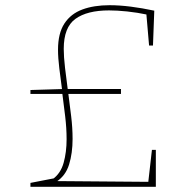

<svg xmlns="http://www.w3.org/2000/svg" viewBox="-20 -718 747 738"><path d="M97 0V-15L195 -34L182 -29Q213 -51 224.5 -92Q236 -133 236 -183Q236 -225 230.5 -271Q225 -317 219 -363L229 -357H97V-372L227 -376L219 -370Q213 -414 208 -455Q203 -496 203 -527Q203 -590 227.5 -627.5Q252 -665 296.5 -681.5Q341 -698 401 -698Q439 -698 482.5 -692.5Q526 -687 573 -677L568 -543H553L542 -671L550 -661Q507 -670 468.5 -674Q430 -678 399 -678Q315 -678 270 -645.5Q225 -613 225 -530Q225 -500 230 -457Q235 -414 241 -370L231 -376H445V-357H234L242 -363Q248 -317 253.5 -271.5Q259 -226 259 -184Q259 -129 245.5 -85.5Q232 -42 196 -19L192 -22L559 -19L549 -10L564 -142H579V0Z"/></svg>

Font: Bitter Thin
Style: Regular
Weight: 100
Designer: Sol Matas, and Bitter project Authors
Foundry: Sol Matas
Version: Version 2.002